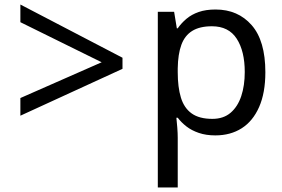

<svg xmlns="http://www.w3.org/2000/svg" viewBox="-20 -588 1247 848"><path d="M70 -155 429 -313 70 -490V-568L521 -333V-284L70 -77Z M932 -546Q1031 -546 1091.5 -477Q1152 -408 1152 -269Q1152 -178 1124.5 -115.5Q1097 -53 1047.5 -21.5Q998 10 931 10Q890 10 858 -1Q826 -12 803.5 -29.5Q781 -47 765 -68H759Q761 -51 763 -25Q765 1 765 20V240H677V-536H749L761 -463H765Q781 -486 803.5 -505Q826 -524 857.5 -535Q889 -546 932 -546ZM916 -472Q862 -472 829 -451.5Q796 -431 781 -390Q766 -349 765 -286V-269Q765 -203 779 -157Q793 -111 826.5 -87Q860 -63 918 -63Q967 -63 998.5 -90Q1030 -117 1045.5 -163.5Q1061 -210 1061 -270Q1061 -362 1025.5 -417Q990 -472 916 -472Z"/></svg>

Font: hexutelugu05
Style: Book
Weight: 400
Designer: Jelle Bosma - Monotype Design Team
Foundry: Monotype Imaging Inc.
Version: Version 2.003